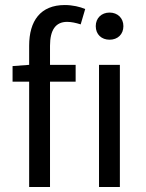

<svg xmlns="http://www.w3.org/2000/svg" viewBox="-20 -744 579 764"><path d="M96 0H179V-419H281V-486H179V-562C179 -624 201 -657 247 -657C264 -657 282 -653 301 -647L319 -708C299 -717 268 -724 238 -724C141 -724 96 -661 96 -562V-486L30 -481V-419H96ZM374 0H457V-486H374ZM416 -586C448 -586 471 -607 471 -640C471 -672 448 -694 416 -694C384 -694 361 -672 361 -640C361 -607 384 -586 416 -586Z"/></svg>

Font: DAIFUKU Sans
Style: Regular
Weight: 400
Designer: Original font ‘Source Han Sans JP’ : Paul D. Hunt
Foundry: Daifuku
Version: Version 1.000